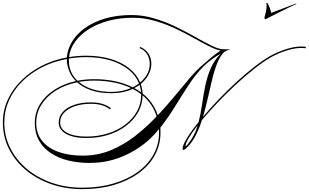

<svg xmlns="http://www.w3.org/2000/svg" viewBox="-67 -1042 2156 1341"><path d="M852 -937Q933 -937 1012 -913Q1091 -889 1164 -853.5Q1237 -818 1299.5 -782.5Q1362 -747 1411 -723Q1460 -699 1491 -698H1541Q1524 -693 1503 -682Q1473 -656 1452.5 -606.5Q1432 -557 1416.5 -494Q1401 -431 1385.5 -361.5Q1370 -292 1351 -226Q1401 -286 1461.5 -349Q1522 -412 1586 -470.5Q1650 -529 1710.5 -576Q1771 -623 1822 -652Q1875 -681 1932.5 -699Q1990 -717 2035 -717Q2044 -717 2052 -716.5Q2060 -716 2069 -715L2068 -705Q2059 -706 2051 -706.5Q2043 -707 2035 -707Q1992 -707 1935.5 -689.5Q1879 -672 1827 -643Q1774 -613 1710 -562.5Q1646 -512 1580 -451Q1514 -390 1453 -325.5Q1392 -261 1343 -203Q1326 -148 1302.5 -101Q1279 -54 1247 -20Q1224 5 1215 5Q1208 5 1208 -2Q1208 -27 1238.5 -77Q1269 -127 1320 -189Q1335 -247 1344 -311Q1353 -375 1366 -439.5Q1379 -504 1404 -563Q1429 -622 1475 -668Q1445 -651 1414 -628.5Q1383 -606 1358 -582Q1300 -524 1252 -450.5Q1204 -377 1156 -299Q1108 -221 1053 -151Q1054 -134 1054 -117Q1054 -30 1014 42.5Q974 115 900.5 168Q827 221 727.5 250Q628 279 508 279Q390 279 289 243.5Q188 208 112.5 144.5Q37 81 -5 -3.5Q-47 -88 -47 -187Q-47 -270 -13.5 -344Q20 -418 80.5 -478.5Q141 -539 222.5 -581Q304 -623 400 -641Q404 -696 435 -749Q466 -802 524 -844.5Q582 -887 664.5 -912Q747 -937 852 -937ZM907 -706 913 -714Q950 -698 970 -667.5Q990 -637 990 -596Q990 -559 971 -522Q952 -485 916 -455Q927 -424 929 -389Q1005 -328 1035 -237Q1097 -303 1151.5 -369Q1206 -435 1255 -493Q1304 -551 1350 -590Q1385 -621 1415.5 -646Q1446 -671 1474 -689Q1440 -695 1391 -720Q1342 -745 1282.5 -778.5Q1223 -812 1154.5 -844Q1086 -876 1012 -897Q938 -918 861 -918Q771 -918 693 -897.5Q615 -877 555 -839.5Q495 -802 458.5 -752Q422 -702 415 -643Q474 -653 534 -653Q629 -653 706 -630Q783 -607 835.5 -565Q888 -523 912 -466Q943 -492 961 -525Q979 -558 979 -596Q979 -634 960.5 -663.5Q942 -693 907 -706ZM590 -489Q669 -489 737 -474.5Q805 -460 860 -432Q884 -444 904 -459Q882 -515 830 -556.5Q778 -598 703 -620.5Q628 -643 534 -643Q473 -643 414 -633Q414 -626 414 -619Q414 -535 474 -478Q530 -489 590 -489ZM-37 -187Q-37 -91 4.5 -8Q46 75 120.5 137.5Q195 200 294 234.5Q393 269 508 269Q625 269 723.5 240.5Q822 212 893.5 160.5Q965 109 1004.5 38.5Q1044 -32 1044 -117Q1044 -129 1043 -140Q1025 -118 1005.5 -97.5Q986 -77 965 -58Q884 12 780.5 54Q677 96 558 96Q479 96 409.5 79Q340 62 287.5 27Q235 -8 205.5 -60.5Q176 -113 176 -184Q176 -255 212 -314Q248 -373 313 -415Q378 -457 463 -476Q431 -508 415.5 -547.5Q400 -587 400 -628Q400 -630 400 -630Q306 -613 226 -572Q146 -531 87 -472Q28 -413 -4.5 -340.5Q-37 -268 -37 -187ZM590 -479Q535 -479 484 -470Q523 -436 581 -418Q639 -400 712 -400Q749 -400 783.5 -407Q818 -414 848 -427Q796 -452 731 -465.5Q666 -479 590 -479ZM186 -184Q186 -108 228 -57Q270 -6 343 19.5Q416 45 510 45Q616 45 707.5 7Q799 -31 878.5 -93.5Q958 -156 1027 -229Q1000 -316 929 -376Q928 -313 898 -259Q868 -205 814.5 -164Q761 -123 690 -100.5Q619 -78 537 -78Q446 -78 394.5 -107Q343 -136 343 -186Q343 -228 371.5 -260Q400 -292 451 -309.5Q502 -327 569 -327Q655 -327 708 -286L701 -278Q653 -317 569 -317Q505 -317 456.5 -300.5Q408 -284 380.5 -254.5Q353 -225 353 -186Q353 -140 402.5 -114Q452 -88 537 -88Q617 -88 686.5 -110Q756 -132 808 -171.5Q860 -211 889.5 -264Q919 -317 919 -378Q919 -381 919 -384Q892 -405 860 -421Q830 -407 792.5 -399Q755 -391 711 -391Q628 -391 568.5 -412Q509 -433 472 -467Q387 -450 322.5 -409Q258 -368 222 -310.5Q186 -253 186 -184ZM871 -427Q896 -413 918 -397Q916 -424 908 -449Q891 -437 871 -427ZM1229 -22Q1229 -20 1230 -20Q1233 -20 1243 -32.5Q1253 -45 1265 -62.5Q1277 -80 1285 -96Q1294 -112 1301 -129.5Q1308 -147 1313 -166Q1275 -117 1252 -79Q1229 -41 1229 -22ZM2002 -1018 2003 -1014Q1988 -1008 1956.5 -992.5Q1925 -977 1889.5 -959.5Q1854 -942 1826 -927.5Q1798 -913 1789 -908Q1780 -908 1780 -919Q1785 -936 1790 -958.5Q1795 -981 1795 -1002Q1795 -1007 1795 -1011.5Q1795 -1016 1794 -1020Q1794 -1022 1798 -1022Q1800 -1022 1803 -1019Q1811 -1002 1817 -986.5Q1823 -971 1827 -952Z"/></svg>

Font: Ballet 16pt
Style: Regular
Weight: 400
Designer: Maximiliano R. Sproviero
Foundry: Omnibus-Type
Version: Version 1.100; ttfautohint (v1.8.3)